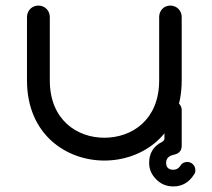

<svg xmlns="http://www.w3.org/2000/svg" viewBox="-20 -557 763 690"><path d="M571 -59C571 -54 568 -50 562 -47C531 -31 516 -6 516 28C516 51 524 70 541 87C557 104 578 113 603 113C635 113 660 98 678 69C681 66 682 61 682 54C682 38 669 25 653 25C642 25 633 30 628 39C622 48 614 53 603 53C594 53 588 51 583 46C579 42 577 36 577 28C577 13 586 3 605 -1C624 -5 633 -16 633 -33V-162C633 -179 619 -193 602 -193C585 -193 571 -179 571 -162ZM633 -496C633 -519 615 -537 592 -537C569 -537 552 -519 552 -496V-268C552 -126 454 -62 355 -62C257 -62 159 -126 159 -268V-496C159 -519 141 -537 118 -537C95 -537 77 -519 77 -496V-268C77 -73 219 20 355 20C492 20 633 -73 633 -268Z"/></svg>

Font: Fabada
Style: Regular
Weight: 400
Designer: deFharo
Foundry: deFharo.com
Version: Version 4.000 2011 initial release